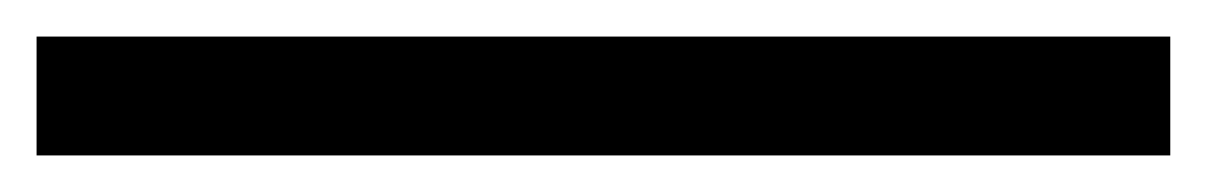

<svg xmlns="http://www.w3.org/2000/svg" viewBox="-26 -3 660 105"><path d="M-6 82H614V17H-6Z"/></svg>

Font: GenKiMin2 TW H
Style: Regular
Weight: 900
Version: Version 2.100;PS 2.1;hotconv 16.6.51;makeotf.lib2.5.65220 DE